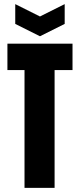

<svg xmlns="http://www.w3.org/2000/svg" viewBox="-20 -912 388 932"><path d="M99 0V-572H16V-700H332V-572H245V0ZM294 -892V-796L174 -736L54 -796V-892L174 -832Z"/></svg>

Font: Tektur Condensed SemiBold
Style: Regular
Weight: 600
Width: 3
Designer: Adam Jagosz
Foundry: Adam Jagosz
Version: Version 1.005;gftools[0.9.30]